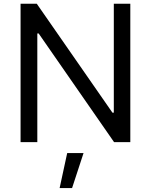

<svg xmlns="http://www.w3.org/2000/svg" viewBox="-20 -747 793 1009"><path d="M664.8 -727.3H578.1V-154.8H571L173.3 -727.3H88.1V0H176.1V-571H183.2L579.5 0H664.8ZM293.3 241.5H358.7L419 57.5H333.1Z"/></svg>

Font: Magic Ui Pro
Style: Regular
Weight: 400
Designer: Stefan Endress, Andreas Faust
Version: Version 1.000;FEAKit 1.0